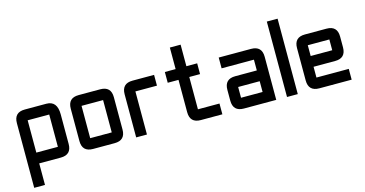

<svg xmlns="http://www.w3.org/2000/svg" viewBox="-87 -1085 3200 1681"><g transform="rotate(-15 1513.5 -244.5)"><path d="M48.8 -390.6Q48.8 -488.3 146.5 -488.3H341.8Q439.5 -488.3 439.5 -366.2V-97.7Q439.5 0 341.8 0H146.5V195.3H48.8ZM341.8 -390.6H146.5V-97.7H341.8Z M830.1 0H634.8Q537.1 0 537.1 -97.7V-390.6Q537.1 -488.3 634.8 -488.3H830.1Q927.7 -488.3 927.7 -390.6V-97.7Q927.7 0 830.1 0ZM830.1 -97.7V-390.6H634.8V-97.7Z M1123 -488.3H1318.4V-390.6H1123V0H1025.4V-390.6Q1025.4 -488.3 1123 -488.3Z M1611.3 0Q1513.7 0 1513.7 -97.7V-390.6H1416V-488.3H1513.7V-683.6H1611.3V-488.3H1709V-390.6H1611.3V-97.7H1806.6V0Z M2294.9 0H2002Q1904.3 0 1904.3 -97.7V-195.3Q1904.3 -293 2002 -293H2197.3V-390.6H1904.3V-488.3H2197.3Q2294.9 -488.3 2294.9 -390.6ZM2002 -97.7H2197.3V-195.3H2002Z M2392.6 -683.6H2490.2V0H2392.6Z M2685.5 -488.3H2880.9Q2978.5 -488.3 2978.5 -390.6V-293Q2978.5 -195.3 2880.9 -195.3H2685.5V-97.7H2978.5V0H2685.5Q2587.9 0 2587.9 -97.7V-390.6Q2587.9 -488.3 2685.5 -488.3ZM2880.9 -390.6H2685.5V-293H2880.9Z"/></g></svg>

Font: BabelStone Runic Staveless
Style: Regular
Weight: 400
Designer: Andrew West
Foundry: BabelStone
Version: Version 3.002 March 14, 2022